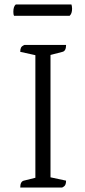

<svg xmlns="http://www.w3.org/2000/svg" viewBox="-20 -843 384 863"><path d="M71 0Q71 -27 87 -31L139 -44V-595L71 -610Q71 -622 74.5 -629Q78 -636 90 -641H277Q277 -614 261 -610L207 -596V-46L277 -31Q277 -19 273.5 -12Q270 -5 259 0ZM293 -772H43Q40 -777 40 -790Q40 -814 51 -823H301Q302 -821 303 -815.5Q304 -810 304 -804Q304 -782 293 -772Z"/></svg>

Font: Petrona Light
Style: Regular
Weight: 300
Designer: Ringo R. Seeber
Foundry: Ringo R. Seeber
Version: Version 2.001; ttfautohint (v1.8.3)